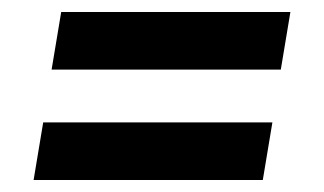

<svg xmlns="http://www.w3.org/2000/svg" viewBox="-20 -500 540 320"><path d="M448 -384H66L82 -480H464ZM418 -200H36L52 -296H434Z"/></svg>

Font: Iosevka Curly Oblique
Style: Bold
Weight: 700
Italic angle: -9°
Monospace: yes
Designer: Belleve Invis
Foundry: Belleve Invis
Version: Version 11.1.0; ttfautohint (v1.8.3)